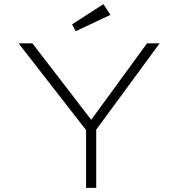

<svg xmlns="http://www.w3.org/2000/svg" viewBox="-20 -910 863 930"><path d="M397 0V-315L407 -267L70 -700H137L430 -319H414L692 -700H753L433 -264L446 -323V0ZM347 -759 329 -792 481 -890 515 -838Z"/></svg>

Font: Lexend Mega ExtraLight
Style: Regular
Weight: 250
Version: Version 1.007